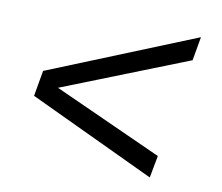

<svg xmlns="http://www.w3.org/2000/svg" viewBox="-58 -546 682 589"><g transform="rotate(10 283.0 -251.5)"><path d="M443 -26 50 -211 64 -291 523 -477 510 -403 118 -248 456 -95Z"/></g></svg>

Font: Archivo SemiCondensed Light
Style: Italic
Weight: 300
Width: 4
Italic angle: -10°
Designer: Hector Gatti
Foundry: Omnibus-Type
Version: Version 2.001